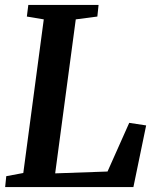

<svg xmlns="http://www.w3.org/2000/svg" viewBox="-20 -763 636 783"><path d="M1 0 5.5 -44.5 75 -57.5 158.5 -684 89.5 -695.5 95.5 -743H382L377 -695.5L289 -684L205 -56L418.5 -63.5L507 -262L576 -251.5L524 0Z"/></svg>

Font: Merriweather SemiBold
Style: Italic
Weight: 600
Italic angle: -7.8°
Version: Version 2.101